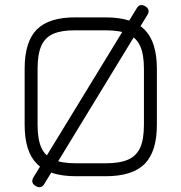

<svg xmlns="http://www.w3.org/2000/svg" viewBox="-20 -715 736 779"><path d="M408.5 0C408.5 0 288.5 0 288.5 0C216 0 163.5 -16.5 130 -50C96.5 -83.5 80 -136 80 -208.5C80 -208.5 80 -208.5 80 -208.5C80 -208.5 80 -436.5 80 -436.5C80 -509.5 96.5 -562.5 130 -596C163.5 -629 216 -645 287.5 -644.5C287.5 -644.5 287.5 -644.5 287.5 -644.5C287.5 -644.5 408.5 -644.5 408.5 -644.5C481 -644.5 533.5 -628 567 -594.5C600 -561 616.5 -508.5 616.5 -436C616.5 -436 616.5 -436 616.5 -436C616.5 -436 616.5 -208.5 616.5 -208.5C616.5 -136 600 -83.5 567 -50C533.5 -16.5 481 0 408.5 0C408.5 0 408.5 0 408.5 0ZM288.5 -52.5C288.5 -52.5 288.5 -52.5 288.5 -52.5C288.5 -52.5 408.5 -52.5 408.5 -52.5C447 -52.5 477.5 -57.5 500 -67.5C522.5 -77.5 539 -94 549 -116.5C559 -139 564 -170 564 -208.5C564 -208.5 564 -208.5 564 -208.5C564 -208.5 564 -436 564 -436C564 -474.5 559 -505 549 -527.5C539 -550 522.5 -566.5 500 -577C477.5 -587 447 -592 408.5 -592C408.5 -592 408.5 -592 408.5 -592C408.5 -592 287.5 -592 287.5 -592C249 -592.5 219 -587.5 196.5 -578C174 -568 157.5 -551.5 147.5 -529C137.5 -506 132.5 -475 132.5 -436.5C132.5 -436.5 132.5 -436.5 132.5 -436.5C132.5 -436.5 132.5 -208.5 132.5 -208.5C132.5 -170 137.5 -139 147.5 -116.5C157.5 -94 174 -77.5 196.5 -67.5C219 -57.5 250 -52.5 288.5 -52.5ZM124.5 39.5C124.5 39.5 124.5 39.5 124.5 39.5C110 31 107 19 116 4C116 4 116 4 116 4C116 4 534.5 -681 534.5 -681C543 -695.5 555 -698.5 569.5 -689.5C569.5 -689.5 569.5 -689.5 569.5 -689.5C584 -681 587 -669 578 -654.5C578 -654.5 578 -654.5 578 -654.5C578 -654.5 160 31 160 31C151 45.5 139 48.5 124.5 39.5Z"/></svg>

Font: Jura-Fortis-Regular
Style: Regular
Weight: 500
Designer: Daniel Johnson, Alexei Vanyashin, Mirko Velimirovic
Foundry: Daniel Johnson
Version: ""